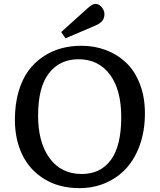

<svg xmlns="http://www.w3.org/2000/svg" viewBox="-20 -948 817 982"><path d="M314.9 -752 293 -784.2 426.8 -904.8Q453.1 -928.2 466.8 -928.2Q486.3 -928.2 500.2 -911.4Q514.2 -894.5 514.2 -876Q514.2 -854.5 502.9 -841.1Q491.7 -827.6 469.2 -817.9ZM386.2 14.2Q282.7 14.2 207.3 -32Q131.8 -78.1 94 -156.5Q56.2 -234.9 56.2 -335.9Q56.2 -414.6 74.7 -478.5Q93.3 -542.5 125 -585.7Q156.7 -628.9 200.4 -658.2Q244.1 -687.5 293 -700.7Q341.8 -713.9 396 -713.9Q463.4 -713.9 521.7 -691.9Q580.1 -669.9 624.8 -627.7Q669.4 -585.4 695.3 -518.8Q721.2 -452.1 721.2 -368.2Q721.2 -280.8 696 -208.7Q670.9 -136.7 626.5 -87.9Q582 -39.1 520.3 -12.5Q458.5 14.2 386.2 14.2ZM397.9 -58.1Q494.1 -58.1 547.1 -129.9Q600.1 -201.7 600.1 -349.1Q600.1 -489.7 541.5 -567.4Q482.9 -645 381.8 -645Q286.1 -645 230.5 -573.7Q174.8 -502.4 174.8 -356.9Q174.8 -219.2 233.9 -138.7Q293 -58.1 397.9 -58.1Z"/></svg>

Font: Literata Book Medium
Style: Regular
Weight: 500
Designer: Latin by Veronika Burian and Jose Scaglione. Greek by Irene Vlachou. Cyrillic by Vera Evstafieva
Foundry: TypeTogether
Version: Version 2.003;PS 002.003;hotconv 1.0.88;makeotf.lib2.5.64775